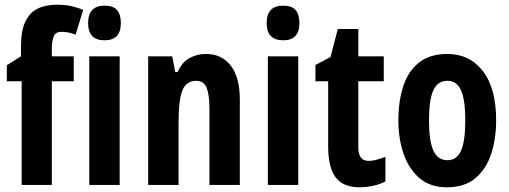

<svg xmlns="http://www.w3.org/2000/svg" viewBox="-20 -851 2160 815"><path d="M293 -506H200V-66H72V-506H9V-574L69 -612V-652Q69 -720 87.5 -759Q106 -798 140 -814.5Q174 -831 222 -831Q256 -831 283 -825Q310 -819 333 -809L301 -704Q285 -710 271 -713Q257 -716 240 -716Q218 -716 209.5 -699Q201 -682 200 -650V-612H293Z M424 -827Q461 -827 477 -808Q493 -789 493 -753Q493 -680 424 -680Q354 -680 354 -753Q354 -827 424 -827ZM488 -612V-66H359V-612Z M854 -622Q921 -622 959.5 -572.5Q998 -523 998 -428V-66H869V-391Q869 -449 857 -478.5Q845 -508 813 -508Q771 -508 754.5 -468Q738 -428 738 -330V-66H609V-612H711L724 -545H734Q752 -587 784.5 -604.5Q817 -622 854 -622Z M1182 -827Q1219 -827 1235 -808Q1251 -789 1251 -753Q1251 -680 1182 -680Q1112 -680 1112 -753Q1112 -827 1182 -827ZM1246 -612V-66H1117V-612Z M1545 -168Q1560 -168 1577 -172.5Q1594 -177 1616 -185V-81Q1594 -69 1564.5 -62.5Q1535 -56 1506 -56Q1436 -56 1404.5 -98.5Q1373 -141 1373 -228V-506H1319V-575L1383 -609L1414 -728H1501V-612H1609V-506H1501V-224Q1501 -168 1545 -168Z M2086 -340Q2086 -264 2065.5 -199.5Q2045 -135 1999 -95.5Q1953 -56 1877 -56Q1806 -56 1760.5 -95Q1715 -134 1693 -198.5Q1671 -263 1671 -340Q1671 -423 1692.5 -487Q1714 -551 1760 -586.5Q1806 -622 1879 -622Q1973 -622 2029.5 -549.5Q2086 -477 2086 -340ZM1801 -339Q1801 -253 1819.5 -212Q1838 -171 1879 -171Q1919 -171 1937 -211.5Q1955 -252 1955 -340Q1955 -427 1937 -467.5Q1919 -508 1879 -508Q1838 -508 1819.5 -468Q1801 -428 1801 -339Z"/></svg>

Font: Noto Sans Malayalam UI ExtraCondensed
Style: Bold
Weight: 700
Width: 2
Designer: Jelle Bosma - Monotype Design Team
Foundry: Monotype Imaging Inc.
Version: Version 2.104; ttfautohint (v1.8.4.7-5d5b)